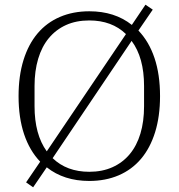

<svg xmlns="http://www.w3.org/2000/svg" viewBox="-20 -758 760 817"><path d="M91 18 151 -70Q106 -117 82.5 -187Q59 -257 59 -349Q59 -435 80 -502.5Q101 -570 140 -616Q179 -662 235 -686Q291 -710 360 -710Q468 -710 541 -652L599 -738L630 -717L569 -628Q614 -581 637.5 -511Q661 -441 661 -349Q661 -263 640 -195.5Q619 -128 580 -82Q541 -36 485 -12Q429 12 360 12Q252 12 179 -46L121 39ZM516 -613Q456 -671 360 -671Q304 -671 261 -651.5Q218 -632 188 -596Q158 -560 142.5 -508Q127 -456 127 -392V-306Q127 -186 179 -114ZM360 -27Q415 -27 458.5 -46.5Q502 -66 532 -102Q562 -138 577.5 -189.5Q593 -241 593 -306V-392Q593 -513 540 -584L204 -85Q264 -27 360 -27Z"/></svg>

Font: IBM Plex Serif Light
Style: Regular
Weight: 300
Designer: Mike Abbink, Paul van der Laan, Pieter van Rosmalen
Foundry: Bold Monday
Version: Version 3.001